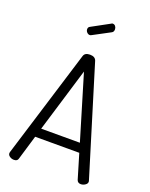

<svg xmlns="http://www.w3.org/2000/svg" viewBox="-173 -1044 885 1133"><g transform="rotate(20 270.0 -477.5)"><path d="M59 0Q45 0 33 -8Q21 -16 21 -28Q21 -33 22 -35L231 -714Q238 -737 270 -737Q302 -737 310 -714L518 -35Q518 -34 518.5 -32Q519 -30 519 -29Q519 -17 506 -8.5Q493 0 479 0Q460 0 454 -17L408 -171H131L85 -17Q81 0 59 0ZM148 -228H391L270 -631ZM345 -905 238 -848Q233 -845 228 -845Q218 -845 210 -853.5Q202 -862 202 -873Q202 -886 213 -891L325 -952Q328 -955 333 -955Q344 -955 350.5 -946.5Q357 -938 357 -927Q357 -911 345 -905Z"/></g></svg>

Font: Dosis
Style: Regular
Weight: 400
Designer: Edgar Tolentino, Pablo Impallari, Igino Marini
Foundry: Edgar Tolentino, Pablo Impallari, Igino Marini
Version: Version 1.007